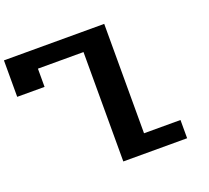

<svg xmlns="http://www.w3.org/2000/svg" viewBox="-143 -1056 1348 1237"><g transform="rotate(-20 531.0 -437.5)"><path d="M500 0H937.5V-125H687.5V-875H0V-625H187.5V-750H500Z"/></g></svg>

Font: Faithful 32x
Style: Semibold
Weight: 400
Foundry: Faithful Resource Pack
Version: Version 1.0; January 27, 2023